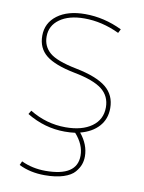

<svg xmlns="http://www.w3.org/2000/svg" viewBox="-85 -589 651 869"><g transform="rotate(10 241.0 -155.0)"><path d="M406 -490 397 -472Q317 -510 236 -510Q165 -510 123 -480Q81 -450 81 -400Q81 -355 114 -326.5Q147 -298 238 -280Q334 -261 377.5 -225.5Q421 -190 421 -130Q421 -80 390.5 -46Q360 -12 306 2Q346 51 346 105Q346 124 340 141.5Q334 159 318 178Q302 197 267 208.5Q232 220 181 220Q114 220 62 194L70 176Q121 200 181 200Q326 200 326 105Q326 54 284 7Q262 10 236 10Q144 10 61 -40L71 -57Q148 -10 236 -10Q312 -10 356.5 -42Q401 -74 401 -130Q401 -182 362 -212.5Q323 -243 234 -260Q142 -278 101.5 -310.5Q61 -343 61 -400Q61 -459 108.5 -494.5Q156 -530 236 -530Q323 -530 406 -490Z"/></g></svg>

Font: M PLUS 1p Thin
Style: Regular
Weight: 250
Version: Version 1.062